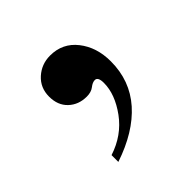

<svg xmlns="http://www.w3.org/2000/svg" viewBox="-86 -176 400 400"><g transform="rotate(-45 114.5 24.5)"><path d="M187.5 -5.4Q187.5 51.3 151.9 91.6Q116.2 131.8 50.3 153.8V133.8Q94.2 119.6 119.9 84.5Q145.5 49.3 145.5 16.1Q145.5 -1.5 136.2 -1.5Q129.4 -1.5 121.3 4.9Q113.3 11.2 100.1 11.2Q76.2 11.2 60.3 -3.7Q44.4 -18.6 44.4 -44.4Q44.4 -70.3 62.7 -86.9Q81.1 -103.5 106.4 -103.5Q143.1 -103.5 165.3 -75.2Q187.5 -46.9 187.5 -5.4Z"/></g></svg>

Font: Scheherazade New Medium
Style: Regular
Weight: 500
Designer: SIL International
Foundry: SIL International
Version: Version 4.000